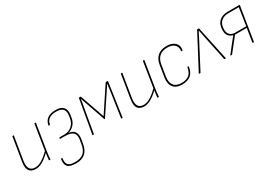

<svg xmlns="http://www.w3.org/2000/svg" viewBox="26 -1312 3309 2330"><g transform="rotate(-30 1681.0 -147.0)"><path d="M182 11Q122 11 94.5 -27Q67 -65 80 -147L133 -474Q134 -479 138 -479H149Q155 -479 154 -474L101 -150Q90 -79 112 -44Q134 -9 187 -9Q236 -9 287.5 -42.5Q339 -76 395 -132L392 -106Q356 -71 321.5 -44.5Q287 -18 252 -3.5Q217 11 182 11ZM376 0Q372 0 372 -3Q374 -29 377.5 -54.5Q381 -80 385 -106V-116L442 -474Q443 -479 447 -479H458Q464 -479 463 -474L405 -111Q401 -86 398 -57.5Q395 -29 393 -3Q393 0 389 0Z M637 196Q553 195 524 161Q495 127 507 57Q508 54 510 54H525Q529 54 527 57Q518 118 541 147Q564 176 639 176Q717 176 758.5 139Q800 102 812 22L821 -34Q831 -98 799 -128.5Q767 -159 690 -159H619Q618 -159 617.5 -160Q617 -161 617 -162L619 -176Q619 -178 620 -178.5Q621 -179 623 -179H691Q752 -179 795 -216.5Q838 -254 848 -316L853 -350Q863 -408 835.5 -439Q808 -470 745 -470Q678 -470 642.5 -445Q607 -420 599 -370Q599 -367 596 -367H582Q578 -367 578 -370Q588 -429 629 -459.5Q670 -490 747 -490Q819 -490 851.5 -454Q884 -418 874 -353L868 -314Q861 -261 826.5 -222Q792 -183 744 -172V-171Q803 -164 826.5 -128.5Q850 -93 842 -35L832 23Q820 110 772 153.5Q724 197 637 196Z M986 0Q981 0 982 -4L1065 -475Q1065 -479 1069 -479H1091Q1094 -479 1094 -476L1214 -134L1440 -475Q1442 -479 1446 -479H1469Q1474 -479 1473 -474L1405 -4Q1404 0 1400 0H1387Q1383 0 1384 -4L1437 -361Q1440 -385 1443 -408Q1446 -431 1449 -453H1448Q1435 -432 1422 -412.5Q1409 -393 1395 -372L1213 -99Q1212 -96 1208 -96Q1207 -96 1206 -96.5Q1205 -97 1204 -99L1107 -378Q1101 -397 1094 -415.5Q1087 -434 1081 -453H1080Q1077 -433 1074 -413Q1071 -393 1067 -373L1003 -4Q1002 0 999 0Z M1702 11Q1642 11 1614.5 -27Q1587 -65 1600 -147L1653 -474Q1654 -479 1658 -479H1669Q1675 -479 1674 -474L1621 -150Q1610 -79 1632 -44Q1654 -9 1707 -9Q1756 -9 1807.5 -42.5Q1859 -76 1915 -132L1912 -106Q1876 -71 1841.5 -44.5Q1807 -18 1772 -3.5Q1737 11 1702 11ZM1896 0Q1892 0 1892 -3Q1894 -29 1897.5 -54.5Q1901 -80 1905 -106V-116L1962 -474Q1963 -479 1967 -479H1978Q1984 -479 1983 -474L1925 -111Q1921 -86 1918 -57.5Q1915 -29 1913 -3Q1913 0 1909 0Z M2236 11Q2154 12 2114.5 -36Q2075 -84 2088 -169L2113 -326Q2125 -407 2172 -448.5Q2219 -490 2299 -490Q2350 -490 2385 -472.5Q2420 -455 2436 -423.5Q2452 -392 2444 -349Q2444 -344 2440 -344H2427Q2423 -344 2423 -349Q2432 -403 2398 -436Q2364 -469 2298 -469Q2228 -469 2186.5 -432.5Q2145 -396 2134 -325L2109 -169Q2098 -93 2131 -51Q2164 -9 2237 -9Q2307 -9 2344 -40.5Q2381 -72 2391 -138Q2391 -143 2394 -143H2408Q2412 -143 2411 -138Q2400 -62 2357 -26Q2314 10 2236 11Z M2475 0Q2471 0 2473 -4L2722 -476Q2723 -479 2727 -479H2745Q2749 -479 2750 -475L2850 -4Q2851 0 2846 0H2833Q2829 0 2828 -3L2758 -339Q2752 -368 2746.5 -397Q2741 -426 2734 -457H2733Q2718 -427 2702.5 -397Q2687 -367 2671 -336L2496 -2Q2495 0 2492 0Z M2917 0Q2915 0 2914.5 -1.5Q2914 -3 2915 -5L3013 -130Q3027 -147 3040.5 -164Q3054 -181 3067 -197V-198Q3029 -209 3007 -235.5Q2985 -262 2985 -310Q2985 -396 3031 -437.5Q3077 -479 3151 -479H3316Q3321 -479 3320 -474L3245 -5Q3244 0 3240 0H3228Q3223 0 3224 -5L3254 -193H3090L2939 -3Q2938 0 2934 0ZM3106 -213H3258L3296 -459H3149Q3084 -459 3045 -422Q3006 -385 3006 -311Q3006 -265 3032 -239Q3058 -213 3106 -213Z"/></g></svg>

Font: Sofia Sans Semi Condensed Thin
Style: Italic
Weight: 250
Italic angle: -9°
Version: Version 4.100